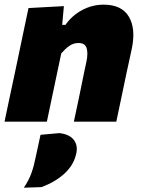

<svg xmlns="http://www.w3.org/2000/svg" viewBox="-25 -536 626 846"><path d="M-5 0Q6 -52.5 16.5 -102.5Q27 -152.5 40.5 -214.5L51 -264.5Q62.5 -320.5 75 -379.2Q87.5 -438 100.5 -500.5L256.5 -509L249 -426.5H263.5Q292.5 -468 337.2 -491.8Q382 -515.5 431.5 -515.5Q511.5 -515.5 542.8 -462.5Q574 -409.5 556 -323Q551.5 -301.5 545.2 -272.5Q539 -243.5 532.5 -214.5Q519.5 -152 509 -102.2Q498.5 -52.5 487.5 0H300.5Q312 -52.5 322 -101Q332 -149.5 343 -204L356 -265.5Q363.5 -300.5 356.8 -323.5Q350 -346.5 321 -346.5Q298.5 -346.5 280.5 -333.8Q262.5 -321 245 -301L224.5 -204Q213 -149.5 202.8 -101Q192.5 -52.5 181.5 0ZM80 291Q102 259 113.5 226.5Q125 194 132 157.5Q137.5 133 142.8 108Q148 83 153.5 58L236.5 50.5Q280.5 55.5 299.5 79.5Q318.5 103.5 311.5 138Q301.5 189 260.8 227.2Q220 265.5 157.5 288.5Z"/></svg>

Font: Commissioner ExtraBold
Style: Italic
Weight: 800
Italic angle: -12°
Designer: Kostas Bartsokas
Foundry: Kostas Bartsokas
Version: Version 1.000; ttfautohint (v1.8.3)